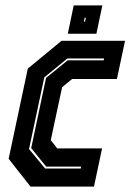

<svg xmlns="http://www.w3.org/2000/svg" viewBox="-20 -691 503 711"><path d="M93 0 12 -103 83 -437 208 -540H443L413 -398.5H247L210 -368L168 -172L192 -141.5H358L328 0ZM147 -67H279L280.5 -74H151L95.5 -142.5L150.5 -402.5L230.5 -467.5H364L365.5 -474.5H229.5L144 -404.5L87.5 -139ZM231 -566 253 -671H359L337 -566ZM290.5 -611H295L298 -625H293.5Z"/></svg>

Font: Tourney Condensed ExtraBold
Style: Italic
Weight: 800
Width: 3
Italic angle: -12°
Designer: Tyler Finck
Foundry: Etcetera Type Co
Version: Version 1.010; ttfautohint (v1.8.3)